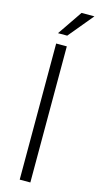

<svg xmlns="http://www.w3.org/2000/svg" viewBox="-142 -982 528 1022"><g transform="rotate(15 121.5 -471.0)"><path d="M142.1 -750V0H83.5V-750ZM78.6 -805.7 171.9 -942.4H242.7L129.4 -805.7Z"/></g></svg>

Font: Vazirmatn UI ExtraLight
Style: Regular
Weight: 200
Designer: Saber Rastikerdar
Foundry: Saber Rastikerdar
Version: Version 33.003